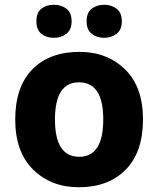

<svg xmlns="http://www.w3.org/2000/svg" viewBox="-20 -777 665 807"><path d="M581 -275Q581 -412 505.5 -485.5Q430 -559 314 -559Q188 -559 116 -485.5Q44 -412 44 -275Q44 -138 119.5 -64Q195 10 311 10Q436 10 508.5 -64Q581 -138 581 -275ZM211 -275Q211 -431 312 -431Q414 -431 414 -275Q414 -118 313 -118Q211 -118 211 -275ZM344 -687Q344 -652 365.5 -635Q387 -618 418 -618Q448 -618 470 -635Q492 -652 492 -687Q492 -724 470 -740.5Q448 -757 418 -757Q387 -757 365.5 -740.5Q344 -724 344 -687ZM133 -687Q133 -652 154 -635Q175 -618 207 -618Q237 -618 259 -635Q281 -652 281 -687Q281 -724 259 -740.5Q237 -757 207 -757Q175 -757 154 -740.5Q133 -724 133 -687Z"/></svg>

Font: Noto Sans UI Extra
Style: Regular
Weight: 800
Designer: Monotype Design Team
Foundry: Monotype Imaging Inc.
Version: Version 1.901